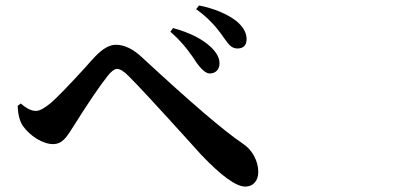

<svg xmlns="http://www.w3.org/2000/svg" viewBox="-20 -733 1540 706"><path d="M881.8 -46.9Q831.1 -46.9 718.8 -165Q709 -175.8 683.6 -204.1Q500 -407.2 453.1 -453.1Q427.7 -479.5 410.2 -479.5Q396.5 -479.5 376 -454.1Q331.1 -397.5 247.1 -263.7Q246.1 -261.7 243.2 -257.8Q225.6 -229.5 214.8 -219.7Q198.2 -203.1 175.8 -203.1Q147.5 -203.1 115.2 -222.7Q84 -242.2 64.5 -269.5Q46.9 -294.9 44.9 -343.8L56.6 -352.5Q86.9 -325.2 112.3 -325.2Q131.8 -325.2 167 -354.5Q202.1 -384.8 293 -484.4Q321.3 -516.6 330.1 -525.4Q371.1 -568.4 406.2 -568.4Q453.1 -568.4 502.9 -521.5Q769.5 -274.4 871.1 -206.1Q898.4 -188.5 914.1 -159.7Q929.7 -130.9 929.7 -100.6Q929.7 -76.2 916.5 -61.5Q903.3 -46.9 881.8 -46.9ZM751 -462.9Q731.4 -462.9 703.1 -502Q658.2 -572.3 606.4 -616.2L616.2 -629.9Q709 -604.5 756.8 -558.6Q788.1 -528.3 787.1 -499Q787.1 -483.4 777.3 -473.1Q767.6 -462.9 751 -462.9ZM852.5 -554.7Q838.9 -554.7 827.1 -564.5Q818.4 -572.3 802.7 -594.7Q759.8 -658.2 701.2 -699.2L711.9 -712.9Q797.9 -695.3 849.6 -655.3Q886.7 -624 886.7 -589.4Q886.7 -554.7 852.5 -554.7Z"/></svg>

Font: Bpmf GenYo Min B
Style: B
Weight: 700
Foundry: But Ko
Version: Version 1.320